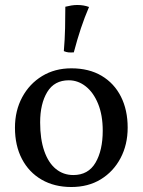

<svg xmlns="http://www.w3.org/2000/svg" viewBox="-20 -741 572 770"><path d="M266 9Q198 9 147 -20.5Q96 -50 68 -103.5Q40 -157 40 -229Q40 -297 69 -351Q98 -405 149 -436Q200 -467 266 -467Q337 -467 387.5 -437Q438 -407 465 -353.5Q492 -300 492 -229Q492 -161 463.5 -107Q435 -53 384.5 -22Q334 9 266 9ZM274 -39Q334 -39 363 -88.5Q392 -138 392 -217Q392 -279 373.5 -324.5Q355 -370 324 -394.5Q293 -419 256 -419Q198 -419 169.5 -372Q141 -325 141 -250Q141 -183 157.5 -135.5Q174 -88 204 -63.5Q234 -39 274 -39ZM276 -531Q263 -530 254 -531Q245 -532 236 -536Q240 -583 241 -628Q242 -673 242 -714Q254 -717 266 -719Q278 -721 290 -721Q316 -721 337 -713Q319 -671 304.5 -627.5Q290 -584 276 -531Z"/></svg>

Font: Vollkorn
Style: Regular
Weight: 400
Designer: Friedrich Althausen
Foundry: Friedrich Althausen
Version: Version 5.001